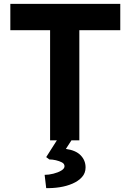

<svg xmlns="http://www.w3.org/2000/svg" viewBox="-20 -720 670 985"><path d="M237 0V-565H33V-700H597V-565H387V0ZM209 177Q230 177 254 171Q278 165 294.5 155Q311 145 311 133Q311 120 297.5 113Q284 106 266.5 102Q249 98 233 98L217 86L287 -24H362L318 44Q369 51 394 77Q419 103 419 139Q419 168 400.5 188.5Q382 209 352 222Q322 235 286.5 240.5Q251 246 217 245Z"/></svg>

Font: Our Lexend SemiBold
Style: Regular
Weight: 600
Designer: Bonnie Shaver-Troup, Thomas Jockin
Foundry: Lexend
Version: Version 1.007